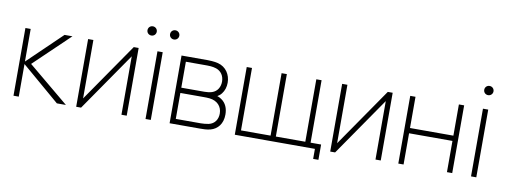

<svg xmlns="http://www.w3.org/2000/svg" viewBox="-64 -1078 3969 1508"><g transform="rotate(10 1920.5 -323.5)"><path d="M70 0H112V-260L416 0H488L163 -270L445 -540H382L112 -280V-540H70Z M973 -540H934L612 -74V-540H570V0H609L931 -466V0H973Z M1234 -653.5C1254.5 -653.5 1271 -669.5 1271 -690C1271 -711 1254.5 -727 1234 -727C1213 -727 1197 -711 1197 -690C1197 -669.5 1213 -653.5 1234 -653.5ZM1054 -653.5C1074.5 -653.5 1091 -669.5 1091 -690C1091 -711 1074.5 -727 1054 -727C1033 -727 1017 -711 1017 -690C1017 -669.5 1033 -653.5 1054 -653.5ZM1123 0H1165V-540H1123Z M1315 0H1557C1580 0 1613 0 1641 -8C1695 -23 1735 -68 1735 -143C1735 -191 1719 -233 1680 -259C1668 -267 1656 -273 1647 -275C1658 -281 1671 -291 1680 -303C1699 -327 1709 -358 1709 -392C1709 -456 1673 -514 1607 -531C1575 -539 1536 -540 1522 -540H1315ZM1357 -291V-498H1527C1535 -498 1571 -498 1600 -488C1641 -474 1664 -438 1664 -393C1664 -352 1644 -313 1601 -299C1583 -293 1557 -291 1542 -291ZM1357 -42V-249H1541C1556 -249 1575 -249 1591 -247C1652 -240 1690 -200 1690 -143C1690 -99 1668 -59 1618 -48C1599 -44 1571 -42 1557 -42Z M2474 80H2516V-42H2432V-540H2390V-42H2155V-540H2113V-42H1877V-540H1835V0H2474Z M2999 -540H2960L2638 -74V-540H2596V0H2635L2957 -466V0H2999Z M3139 0H3181V-249H3527V0H3569V-540H3527V-291H3181V-540H3139Z M3740 -651.5C3760.5 -651.5 3777 -667.5 3777 -688C3777 -709 3760.5 -725 3740 -725C3719 -725 3703 -709 3703 -688C3703 -667.5 3719 -651.5 3740 -651.5ZM3719 0H3761V-540H3719Z"/></g></svg>

Font: Hauora ExtraLight
Style: Regular
Weight: 200
Designer: Mikhail Sharanda
Foundry: WCYS & Co.
Version: Version 1.010